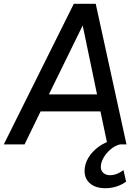

<svg xmlns="http://www.w3.org/2000/svg" viewBox="-47 -765 739 1017"><path d="M-27 0 344 -745H460L623 0H522L485 -175H168L83 0ZM212 -265H467L391 -630ZM512 232Q460 232 430.5 207Q401 182 401 141Q401 104 421.5 70Q442 36 478 10.5Q514 -15 561 -26H592L588 0Q563 6 539.5 25.5Q516 45 501.5 70.5Q487 96 487 120Q487 139 500.5 151Q514 163 535 163Q572 163 607 136L621 197Q600 213 571 222.5Q542 232 512 232Z"/></svg>

Font: Plus Jakarta Sans Medium
Style: Italic
Weight: 500
Italic angle: -8°
Designer: Gumpita Rahayu
Foundry: Tokotype
Version: Version 2.071; ttfautohint (v1.8.4.7-5d5b);gftools[0.9.29]